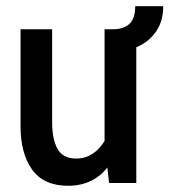

<svg xmlns="http://www.w3.org/2000/svg" viewBox="-20 -588 544 617"><path d="M199 9Q120.5 9 83.2 -43Q46 -95 46 -183V-494H147.5V-196Q147.5 -140 165 -109.2Q182.5 -78.5 225 -78.5Q254 -78.5 277 -93.5Q300 -108.5 316 -135V-494H418V0H330.5L325 -50Q304 -22 271.8 -6.5Q239.5 9 199 9ZM343.5 -422V-494Q377 -494 395.8 -511.2Q414.5 -528.5 414.5 -568H504.5Q504.5 -521 482.5 -488.2Q460.5 -455.5 424 -438.8Q387.5 -422 343.5 -422Z"/></svg>

Font: Cabin Condensed Medium
Style: Regular
Weight: 500
Width: 3
Designer: Pablo Impallari
Foundry: Pablo Impallari. http://www.impallari.com Igino Marini. http://www.ikern.com
Version: Version 3.001; ttfautohint (v1.8.3)